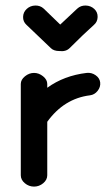

<svg xmlns="http://www.w3.org/2000/svg" viewBox="-20 -681 404 711"><path d="M57 -32V-370Q57 -386 72.5 -398.5Q88 -411 106 -411Q124 -411 139.5 -398.5Q155 -386 155 -370V-356Q217 -401 301 -411Q319 -413 334 -402.5Q349 -392 351 -376Q353 -359 341.5 -344.5Q330 -330 313 -328Q217 -316 155 -230V-32Q155 -15 140 -2.5Q125 10 106 10Q87 10 72 -2.5Q57 -15 57 -32ZM168 -503Q154 -516 121.5 -547.5Q89 -579 78 -589Q65 -601 65.5 -618.5Q66 -636 79 -648Q92 -660 110.5 -660.5Q129 -661 142 -649L203 -590L266 -649Q279 -661 297.5 -660.5Q316 -660 329 -648Q342 -636 341.5 -618Q341 -600 328 -589Q291 -556 238 -503Q224 -489 200 -492Q179 -492 168 -503Z"/></svg>

Font: Hoogli
Style: Bold
Weight: 700
Designer: Anand Singh Naorem
Foundry: Brand New Type
Version: Version 1.00 b007